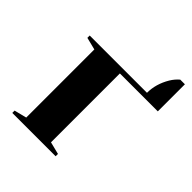

<svg xmlns="http://www.w3.org/2000/svg" viewBox="-183 -763 877 877"><g transform="rotate(45 255.0 -325.0)"><path d="M40 -15 100 -30V-470L40 -485V-500H410Q410 -557 442 -611Q456 -634 475 -650H505V-475H260V-30L320 -15V0H40Z"/></g></svg>

Font: Yeseva One
Style: Regular
Weight: 400
Designer: Jovanny Lemonad
Foundry: Jovanny Lemonad
Version: Version 2.000